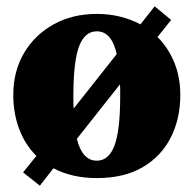

<svg xmlns="http://www.w3.org/2000/svg" viewBox="-20 -547 612 607"><path d="M521 -484 478 -430Q512 -396 531 -349.5Q550 -303 550 -247Q550 -171 519.5 -111.5Q489 -52 430.5 -18Q372 16 286 16Q208 16 149 -15L106 40L53 -2L95 -54Q59 -90 40.5 -139.5Q22 -189 22 -247Q22 -322 56 -379.5Q90 -437 149.5 -470Q209 -503 286 -503Q325 -503 359.5 -494.5Q394 -486 424 -470L469 -527ZM212 -244Q212 -234 212 -223.5Q212 -213 213 -204L349 -376Q333 -448 286 -448Q248 -448 230 -400.5Q212 -353 212 -244ZM286 -39Q324 -39 342 -87Q360 -135 360 -244Q360 -254 360 -263Q360 -272 359 -280L223 -108Q240 -39 286 -39Z"/></svg>

Font: Source Serif Pro Black
Style: Regular
Weight: 900
Designer: Frank Grießhammer
Foundry: Adobe Systems Incorporated
Version: Version 3.001;hotconv 1.0.111;makeotfexe 2.5.65597